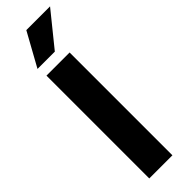

<svg xmlns="http://www.w3.org/2000/svg" viewBox="-291 -859 859 859"><g transform="rotate(-45 138.5 -429.0)"><path d="M277.1 -858.3H126.9L39.4 -700H149ZM46.6 -650.5V0H193V-650.5Z"/></g></svg>

Font: Overused Grotesk Light
Style: Regular
Weight: 300
Designer: RandomMaerks
Version: Version 0.005